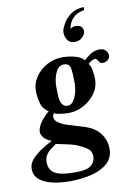

<svg xmlns="http://www.w3.org/2000/svg" viewBox="-100 -752 732 1053"><g transform="rotate(-10 266.5 -226.0)"><path d="M435 -291Q435 -245 408.5 -209Q382 -173 342.5 -152.5Q303 -132 263 -132Q242 -132 216.5 -135Q191 -138 179 -145Q165 -118 184 -100Q203 -82 241.5 -69.5Q280 -57 325 -44Q386 -27 416.5 12Q447 51 447 100Q447 149 413.5 179.5Q380 210 324 224Q268 238 199 238Q169 238 135.5 233.5Q102 229 72.5 217.5Q43 206 25 186Q7 166 7 136Q7 106 29.5 81Q52 56 84 36Q116 16 142 2Q111 -9 98.5 -26Q86 -43 86 -56Q86 -79 104 -106Q122 -133 154 -161Q123 -178 113.5 -214Q104 -250 104 -283Q104 -323 127.5 -358.5Q151 -394 191 -416.5Q231 -439 280 -439Q313 -439 347.5 -430Q382 -421 398 -401Q424 -425 444.5 -435.5Q465 -446 486 -446Q510 -446 521.5 -432.5Q533 -419 533 -405Q533 -390 520.5 -380Q508 -370 494 -370Q481 -370 476 -376.5Q471 -383 467 -389Q465 -393 462 -396Q459 -399 452 -399Q447 -399 436.5 -394Q426 -389 415 -378Q426 -364 430.5 -337.5Q435 -311 435 -291ZM321 -291Q321 -342 316 -370.5Q311 -399 279 -399Q251 -399 234.5 -364.5Q218 -330 218 -282Q218 -258 219.5 -232.5Q221 -207 231 -189.5Q241 -172 264 -172Q280 -172 293 -189Q306 -206 313.5 -233Q321 -260 321 -291ZM161 23Q149 32 133 43.5Q117 55 105.5 72Q94 89 94 113Q94 154 125 174.5Q156 195 240 195Q306 195 329 175Q352 155 352 127Q352 101 338 87Q324 73 282 54Q266 46 240.5 40Q215 34 192.5 29.5Q170 25 161 23ZM360 -510Q335 -510 322 -528Q309 -546 309 -568Q309 -573 309 -576.5Q309 -580 310 -584Q313 -597 327 -621.5Q341 -646 369 -667Q397 -688 442 -690V-673Q402 -666 383 -647.5Q364 -629 358.5 -613Q353 -597 352 -595Q351 -591 351 -585Q364 -595 378 -595Q404 -595 412.5 -583.5Q421 -572 421 -561Q421 -558 420.5 -555.5Q420 -553 420 -551Q417 -539 402 -524.5Q387 -510 360 -510Z"/></g></svg>

Font: Libertinus Serif SemiBold
Style: Italic
Weight: 600
Italic angle: -11.5°
Designer: Philipp H. Poll, Khaled Hosny
Foundry: Caleb Maclennan
Version: Version 7.051;RELEASE